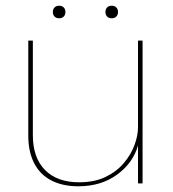

<svg xmlns="http://www.w3.org/2000/svg" viewBox="-20 -642 604 672"><path d="M254 10Q199 10 159.5 -10.5Q120 -31 99.5 -71Q79 -111 79 -167V-500H95V-169Q95 -90 137.5 -47Q180 -4 257 -4Q311 -4 350 -23Q389 -42 414 -72Q439 -102 451 -135Q463 -168 463 -196V-500H479V0H463V-133Q446 -72 390 -31Q334 10 254 10ZM187 -622Q197 -622 203 -616Q209 -610 209 -600Q209 -590 203 -584Q197 -578 187 -578Q177 -578 171 -584Q165 -590 165 -600Q165 -610 171 -616Q177 -622 187 -622ZM371 -622Q381 -622 387 -616Q393 -610 393 -600Q393 -590 387 -584Q381 -578 371 -578Q361 -578 355 -584Q349 -590 349 -600Q349 -610 355 -616Q361 -622 371 -622Z"/></svg>

Font: Work Sans Thin
Style: Regular
Weight: 250
Designer: Wei Huang
Foundry: Wei Huang
Version: Version 2.012